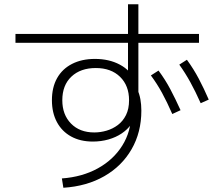

<svg xmlns="http://www.w3.org/2000/svg" viewBox="-20 -839 1040 906"><path d="M272 3Q368 -4 441.5 -44.5Q515 -85 557 -152Q599 -219 599 -303V-326L622 -308Q617 -278 599.5 -253Q582 -228 554.5 -209.5Q527 -191 492 -181Q457 -171 418 -171Q359 -171 315.5 -195Q272 -219 248.5 -263Q225 -307 225 -366Q225 -427 249.5 -470.5Q274 -514 320 -537.5Q366 -561 428 -561Q495 -561 545.5 -534Q596 -507 618 -458L584 -435V-819H633V-383L627 -420Q638 -396 642.5 -370.5Q647 -345 647 -317Q647 -215 601 -135Q555 -55 472 -7.5Q389 40 279 47ZM425 -214Q454 -214 483 -222.5Q512 -231 536 -249Q560 -267 574.5 -296Q589 -325 589 -366Q589 -435 546.5 -476.5Q504 -518 432 -518Q360 -518 317 -477.5Q274 -437 274 -366Q274 -298 315 -256Q356 -214 425 -214ZM53 -637V-679H919V-637ZM927 -352Q902 -408 878 -451.5Q854 -495 826 -534L862 -557Q894 -513 918 -467.5Q942 -422 965 -369ZM793 -301Q768 -358 744.5 -401Q721 -444 692 -483L728 -506Q760 -463 784 -417.5Q808 -372 832 -319Z"/></svg>

Font: M PLUS 1 Thin Light
Style: Regular
Weight: 300
Version: Version 1.001